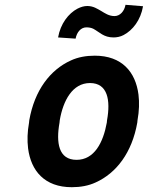

<svg xmlns="http://www.w3.org/2000/svg" viewBox="-20 -770 616 800"><path d="M102 -269 101 -259C94 -220 93 -185 97 -152C109 -58 166 10 279 10C315 10 349 4 379 -10C465 -49 530 -134 552 -259L553 -269C560 -308 561 -343 557 -376C545 -470 488 -538 375 -538C339 -538 305 -532 275 -518C189 -479 124 -394 102 -269ZM426 -269 425 -259C410 -176 373 -104 299 -104C224 -104 213 -175 228 -259L229 -269C243 -351 282 -424 355 -424C429 -424 441 -352 426 -269ZM457 -703C434 -703 417 -715 402 -724C386 -733 369 -745 344 -745C330 -745 317 -741 303 -734C265 -714 232 -671 222 -614L295 -609C300 -636 317 -656 340 -656C351 -656 361 -654 369 -650C395 -636 412 -614 453 -614C467 -614 482 -617 495 -624C533 -644 566 -686 576 -744L503 -750C498 -723 480 -703 457 -703Z"/></svg>

Font: Asimov
Style: NarIt
Weight: 500
Designer: Google
Version: Version 2.000980; 2014